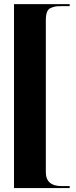

<svg xmlns="http://www.w3.org/2000/svg" viewBox="-20 -787 372 943"><path d="M283.2 -756.8Q263.7 -756.8 253.9 -755.4Q244.1 -753.9 230.5 -748.5Q216.8 -743.2 210.9 -728Q205.1 -712.9 205.1 -688.5V58.6Q205.1 127 283.2 127H322.3V136.7H48.8V-766.6H322.3V-756.8Z"/></svg>

Font: spinweradBold
Style: Regular
Weight: 700
Width: 7
Version: Version 0.3 ; ttfautohint (v1.2) -l 8 -r 50 -G 200 -x 14 -D 